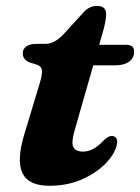

<svg xmlns="http://www.w3.org/2000/svg" viewBox="-20 -598 462 632"><path d="M103 -384.5 76.5 -393Q55 -401.5 55 -423Q55 -437 66.8 -445.2Q78.5 -453.5 98 -453.5H127Q144.5 -453.5 158.5 -461Q172.5 -468.5 187 -483L256 -558.5Q274.5 -578.5 300 -578.5Q329.5 -578.5 329.5 -550.5Q329.5 -543 327.2 -529.8Q325 -516.5 320.5 -499.5L306.5 -450.5H397Q421.5 -450.5 421.5 -427.5Q421.5 -407 404.8 -395Q388 -383 360 -383H287L226 -170Q214 -129.5 221.2 -114.2Q228.5 -99 253.5 -99Q287 -99 320 -134.5Q335.5 -150.5 348 -150.5Q356.5 -150.5 361.8 -144.2Q367 -138 365.5 -127.5Q361.5 -97 331.8 -64.2Q302 -31.5 253 -9Q204 13.5 142.5 13.5Q74 13.5 54 -28Q34 -69.5 60 -156L111 -324.5Q120 -355 118 -367.2Q116 -379.5 103 -384.5Z"/></svg>

Font: Fraunces 9pt S000
Style: Bold Italic
Weight: 700
Italic angle: -16°
Version: Version 1.000; ttfautohint (v1.8.3)